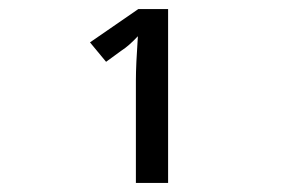

<svg xmlns="http://www.w3.org/2000/svg" viewBox="-20 -733 640 425"><path d="M286.1 -712.9H352.1V-328.1H280.8V-555.2Q280.8 -588.9 285.2 -652.8Q265.1 -631.3 249 -621.1L214.8 -596.2L179.2 -639.2Z"/></svg>

Font: Droid Sans Mono
Style: Regular
Weight: 400
Monospace: yes
Version: Version 1.00 build 112